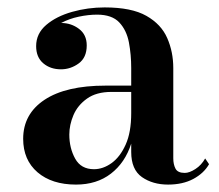

<svg xmlns="http://www.w3.org/2000/svg" viewBox="-20 -488 592 518"><path d="M264.5 -257H334V-304.5Q334 -340.5 327.8 -373.5Q321.5 -406.5 301.8 -427.5Q282 -448.5 242 -448.5Q218.5 -448.5 192.5 -443Q166.5 -437.5 145 -426Q172 -426 193 -410.2Q214 -394.5 214 -365.5Q214 -332.5 192.2 -316.8Q170.5 -301 144.5 -301Q116 -301 96.8 -317.2Q77.5 -333.5 77.5 -363.5Q77.5 -397.5 104.8 -420.8Q132 -444 174.5 -456Q217 -468 262.5 -468Q335 -468 375 -445.2Q415 -422.5 431.2 -385.2Q447.5 -348 447.5 -304.5V-61Q447.5 -44.5 453.5 -33Q459.5 -21.5 478.5 -21.5Q491 -21.5 507.2 -32Q523.5 -42.5 533.5 -60.5L544 -45Q530 -20.5 501.5 -5.2Q473 10 433.5 10Q392 10 363 -10.2Q334 -30.5 334 -78V-100.5Q317.5 -49 279.2 -19.5Q241 10 185 10Q120 10 81.2 -23.2Q42.5 -56.5 42.5 -113.5Q42.5 -180.5 100.2 -218.8Q158 -257 264.5 -257ZM233.5 -31.5Q258 -31.5 281 -48Q304 -64.5 319 -97.8Q334 -131 334 -182.5V-240H280.5Q240 -240 214.8 -222Q189.5 -204 178.2 -177.5Q167 -151 167 -125Q167 -88.5 182.8 -60Q198.5 -31.5 233.5 -31.5Z"/></svg>

Font: Bodoni* 11pt Medium
Style: Regular
Weight: 500
Version: Version 2.3